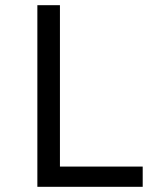

<svg xmlns="http://www.w3.org/2000/svg" viewBox="-20 -720 640 740"><path d="M124 0H530V-78H211V-700H124Z"/></svg>

Font: CommitMono
Style: 400Regular
Weight: 400
Monospace: yes
Designer: Eigil Nikolajsen
Foundry: Eigil Nikolajsen
Version: Version 1.143